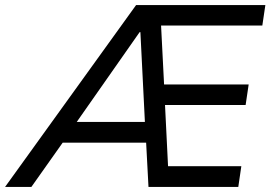

<svg xmlns="http://www.w3.org/2000/svg" viewBox="-73 -739 1069 759"><path d="M-53 0 465 -719H976L964 -638H531L562 -672L577 -378L541 -405H910L898 -324H545L578 -351L593 -48L560 -82H881L869 0H514L503 -207L530 -175H154L196 -205L51 0ZM479 -612 215 -235 205 -257H521L501 -233L482 -612Z"/></svg>

Font: Nunitoga
Style: Medium Italic
Weight: 500
Italic angle: -9°
Designer: Vernon Adams
Foundry: Vernon Adams
Version: Version 1.0